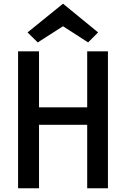

<svg xmlns="http://www.w3.org/2000/svg" viewBox="-20 -1011 677 1031"><path d="M77.1 -735.4Q105.5 -735.4 189.5 -735.4Q189.5 -660.2 189.5 -434.6Q253.9 -434.6 448.2 -434.6Q448.2 -509.8 448.2 -735.4Q475.6 -735.4 559.6 -735.4Q559.6 -550.8 559.6 0Q532.2 0 448.2 0Q448.2 -85 448.2 -340.8Q382.8 -340.8 189.5 -340.8Q189.5 -255.9 189.5 0Q161.1 0 77.1 0Q77.1 -183.6 77.1 -735.4ZM127.9 -836.9Q175.8 -876 318.4 -991.2Q365.2 -952.1 506.8 -836.9Q493.2 -823.2 453.1 -783.2Q418.9 -804.7 318.4 -870.1Q284.2 -848.6 182.6 -783.2Q168.9 -796.9 127.9 -836.9Z"/></svg>

Font: Alata=Ham
Style: Regular
Weight: 400
Designer: Spyros Zevelakis, Eben Sorkin
Version: Version 1.004